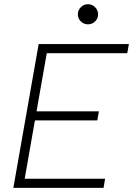

<svg xmlns="http://www.w3.org/2000/svg" viewBox="-20 -906 642 926"><path d="M44.4 0 158.7 -649.4 166.5 -693.4H601.6L593.8 -649.4H205.6L156.2 -369.1H457L449.2 -325.2H148.4L99.1 -43.9H486.8L479.5 0ZM404.3 -788.6Q384.3 -788.6 369.9 -802.7Q355.5 -816.9 355.5 -836.9Q355.5 -856.9 369.9 -871.3Q384.3 -885.7 404.3 -885.7Q424.3 -885.7 438.7 -871.3Q453.1 -856.9 453.1 -836.9Q453.1 -816.9 438.7 -802.7Q424.3 -788.6 404.3 -788.6Z"/></svg>

Font: Cascadia Mono ExtraLight
Style: Italic
Weight: 200
Italic angle: -10°
Monospace: yes
Designer: Aaron Bell
Foundry: Saja Typeworks
Version: Version 2404.023; ttfautohint (v1.8.4)